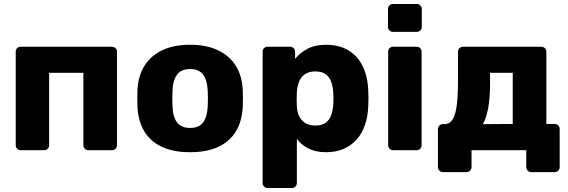

<svg xmlns="http://www.w3.org/2000/svg" viewBox="-20 -755 2854 965"><path d="M84 0Q73 0 66 -7.5Q59 -15 59 -25V-495Q59 -506 66 -513Q73 -520 84 -520H542Q553 -520 560.5 -513Q568 -506 568 -495V-25Q568 -15 560.5 -7.5Q553 0 542 0H424Q414 0 406.5 -7.5Q399 -15 399 -25V-389H227V-25Q227 -15 220 -7.5Q213 0 202 0Z M935 10Q851 10 793.5 -17Q736 -44 705.5 -94.5Q675 -145 671 -215Q670 -235 670 -260.5Q670 -286 671 -305Q675 -376 707 -426Q739 -476 796.5 -503Q854 -530 935 -530Q1017 -530 1074.5 -503Q1132 -476 1164 -426Q1196 -376 1200 -305Q1201 -286 1201 -260.5Q1201 -235 1200 -215Q1196 -145 1165.5 -94.5Q1135 -44 1077.5 -17Q1020 10 935 10ZM935 -112Q980 -112 1000.5 -139Q1021 -166 1024 -220Q1025 -235 1025 -260Q1025 -285 1024 -300Q1021 -353 1000.5 -380.5Q980 -408 935 -408Q892 -408 870.5 -380.5Q849 -353 847 -300Q846 -285 846 -260Q846 -235 847 -220Q849 -166 870.5 -139Q892 -112 935 -112Z M1325 190Q1314 190 1307 182.5Q1300 175 1300 165V-495Q1300 -506 1307 -513Q1314 -520 1325 -520H1438Q1448 -520 1455.5 -513Q1463 -506 1463 -495V-459Q1487 -489 1525 -509.5Q1563 -530 1618 -530Q1668 -530 1706 -514.5Q1744 -499 1771.5 -469Q1799 -439 1814 -396Q1829 -353 1831 -297Q1832 -277 1832 -260Q1832 -243 1831 -223Q1829 -169 1814 -126Q1799 -83 1772 -53Q1745 -23 1706.5 -6.5Q1668 10 1618 10Q1569 10 1532.5 -7.5Q1496 -25 1472 -57V165Q1472 175 1465 182.5Q1458 190 1447 190ZM1564 -124Q1598 -124 1617 -138Q1636 -152 1644.5 -176Q1653 -200 1655 -229Q1657 -260 1655 -291Q1653 -320 1644.5 -344Q1636 -368 1617 -382Q1598 -396 1564 -396Q1532 -396 1512 -381.5Q1492 -367 1483 -344Q1474 -321 1472 -294Q1471 -275 1471 -257Q1471 -239 1472 -219Q1473 -194 1483 -172.5Q1493 -151 1513 -137.5Q1533 -124 1564 -124Z M1956 0Q1945 0 1938 -7.5Q1931 -15 1931 -25V-495Q1931 -506 1938 -513Q1945 -520 1956 -520H2074Q2085 -520 2092 -513Q2099 -506 2099 -495V-25Q2099 -15 2092 -7.5Q2085 0 2074 0ZM1955 -595Q1944 -595 1937 -602Q1930 -609 1930 -620V-710Q1930 -720 1937 -727.5Q1944 -735 1955 -735H2075Q2085 -735 2092.5 -727.5Q2100 -720 2100 -710V-620Q2100 -609 2092.5 -602Q2085 -595 2075 -595Z M2206 110Q2196 110 2188.5 102.5Q2181 95 2181 85V-106Q2181 -117 2188.5 -124Q2196 -131 2206 -131H2216Q2242 -132 2256.5 -157.5Q2271 -183 2276.5 -232.5Q2282 -282 2282 -354V-495Q2282 -506 2289.5 -513Q2297 -520 2307 -520H2700Q2711 -520 2718.5 -513Q2726 -506 2726 -495V-132H2768Q2779 -132 2786 -124.5Q2793 -117 2793 -107V85Q2793 95 2786 102.5Q2779 110 2768 110H2650Q2639 110 2632 102.5Q2625 95 2625 85V0H2350V85Q2350 95 2342.5 102.5Q2335 110 2325 110ZM2407 -131 2557 -132V-389H2443V-336Q2443 -261 2433.5 -211Q2424 -161 2407 -131Z"/></svg>

Font: Rubik Light
Style: Bold
Weight: 700
Version: Version 2.104